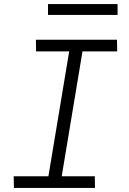

<svg xmlns="http://www.w3.org/2000/svg" viewBox="-20 -932 640 952"><path d="M451 0H49L48 -58H220L323 -677H159L158 -735H560L561 -677H389L286 -58H450ZM563 -858H218V-912H563Z"/></svg>

Font: Iosevka HT Light Extended
Style: Italic
Weight: 300
Width: 7
Italic angle: -9°
Monospace: yes
Designer: Belleve Invis
Foundry: Belleve Invis
Version: Version 32.3.0; ttfautohint (v1.8.4)